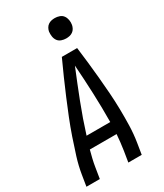

<svg xmlns="http://www.w3.org/2000/svg" viewBox="-232 -1042 965 1131"><g transform="rotate(-30 250.0 -477.0)"><path d="M6 0 18 -74Q27 -130 44.5 -186Q62 -242 81 -297.5Q100 -353 122 -408Q144 -463 167 -517.5Q190 -572 214 -626.5Q238 -681 263 -735H367Q374 -681 380 -626.5Q386 -572 391 -517.5Q396 -463 400 -408Q404 -353 405 -297.5Q406 -242 404.5 -186Q403 -130 394 -74L382 0H291L303 -74Q307 -100 310 -127Q313 -154 315 -180H133Q126 -154 119.5 -127Q113 -100 109 -74L97 0ZM157 -260H318Q319 -359 315 -457Q311 -555 304 -652Q264 -555 226 -457Q188 -359 157 -260ZM340 -816Q324 -816 308.5 -821.5Q293 -827 284 -839.5Q275 -852 272.5 -868.5Q270 -885 272 -902Q274 -913 280 -924Q286 -935 296 -942Q306 -949 317.5 -951.5Q329 -954 341 -954Q357 -954 372.5 -948.5Q388 -943 397 -930.5Q406 -918 409 -901.5Q412 -885 409 -868Q407 -857 401 -846Q395 -835 385 -828Q375 -821 363.5 -818.5Q352 -816 340 -816Z"/></g></svg>

Font: Iosevka Curly Medium
Style: Italic
Weight: 500
Italic angle: -9°
Monospace: yes
Designer: Belleve Invis
Foundry: Belleve Invis
Version: Version 22.1.2; ttfautohint (v1.8.4)